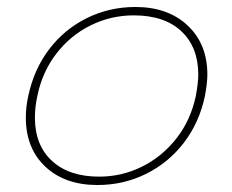

<svg xmlns="http://www.w3.org/2000/svg" viewBox="-20 -515 666 550"><path d="M54 -178Q54 -209 61 -240Q77 -316 120.5 -373.5Q164 -431 228.5 -463Q293 -495 368 -495Q461 -495 517.5 -442Q574 -389 574 -301Q574 -277 567 -240Q551 -164 507 -106.5Q463 -49 398.5 -17Q334 15 259 15Q166 15 110 -37.5Q54 -90 54 -178ZM541 -240Q548 -279 548 -301Q548 -380 499.5 -425.5Q451 -471 363 -471Q298 -471 240 -442.5Q182 -414 141.5 -361.5Q101 -309 87 -240Q80 -209 80 -178Q80 -99 129 -54Q178 -9 264 -9Q329 -9 386.5 -37.5Q444 -66 485 -118Q526 -170 541 -240Z"/></svg>

Font: Prompt Thin
Style: Italic
Weight: 250
Italic angle: -12°
Designer: Katatrad Team
Foundry: CadsonDemak
Version: Version 1.001